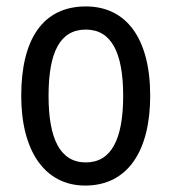

<svg xmlns="http://www.w3.org/2000/svg" viewBox="-20 -660 533 597"><path d="M447 -362C447 -543 371 -640 247 -640C114 -640 46 -539 46 -362C46 -191 119 -83 245 -83C378 -83 447 -192 447 -362ZM131 -362C131 -497 166 -568 247 -568C326 -568 363 -497 363 -362C363 -227 326 -155 247 -155C167 -155 131 -228 131 -362Z"/></svg>

Font: Noto Sans Kannada UI Condensed
Style: Regular
Weight: 400
Width: 3
Designer: Jelle Bosma - Monotype Design Team
Foundry: Monotype Imaging Inc.
Version: Version 2.005